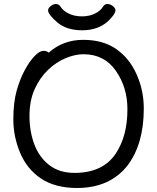

<svg xmlns="http://www.w3.org/2000/svg" viewBox="-20 -919 785 963"><path d="M559.1 -868.2Q559.1 -847.2 520 -811Q470.2 -767.1 392.1 -767.1Q314 -767.1 267.6 -806.6Q221.2 -846.2 221.2 -867.2Q221.2 -877.9 234.1 -888.4Q247.1 -898.9 261 -898.9Q274.9 -898.9 283.2 -886.2Q295.9 -865.2 324.5 -851.1Q353 -836.9 390.6 -836.9Q428.2 -836.9 456.5 -851.1Q484.9 -865.2 497.1 -886.2Q504.9 -898.9 519 -898.9Q533.2 -898.9 546.1 -888.4Q559.1 -877.9 559.1 -868.2ZM224.1 -654.8Q296.9 -719.2 397 -719.2Q497.1 -719.2 563.5 -672.6Q629.9 -626 665.5 -545.4Q701.2 -464.8 701.2 -375Q701.2 -198.2 621.1 -90.8Q532.2 23.9 366.2 23.9Q256.8 23.9 186 -23.4Q115.2 -70.8 81.1 -152.3Q46.9 -233.9 46.9 -319.3Q46.9 -404.8 63.5 -463.9Q80.1 -522.9 104.5 -567.9Q128.9 -612.8 154.1 -638.4Q179.2 -664.1 197.5 -664.1Q215.8 -664.1 224.1 -654.8ZM354 -51.8Q495.1 -51.8 560.1 -147.9Q619.1 -235.8 619.1 -371.1Q619.1 -481 561 -564Q502.9 -647 398.9 -647Q356.9 -647 309.6 -627.4Q262.2 -607.9 221.2 -568.8Q180.2 -529.8 154.1 -472.4Q127.9 -415 127.9 -337.4Q127.9 -259.8 152.3 -194.8Q176.8 -129.9 227.3 -90.8Q277.8 -51.8 354 -51.8Z"/></svg>

Font: LXGW WenKai Screen
Style: Regular
Weight: 400
Designer: LXGW / Fontworks Inc.
Foundry: LXGW / Fontworks Inc.
Version: Version 1.510;January 18,2025